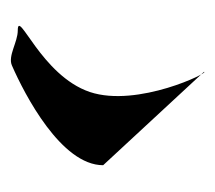

<svg xmlns="http://www.w3.org/2000/svg" viewBox="-42 -402 405 362"><g transform="rotate(-90 161.0 -221.5)"><path d="M30 -230C30 -309 163 -378 218 -402C236 -410 262 -391 284 -391C327 -391 199 -347 168 -255C138 -165 206 -27 206 -40Z"/></g></svg>

Font: Corrode
Style: Regular
Weight: 400
Designer: Mew Too
Version: Version 0.532